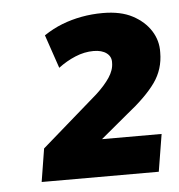

<svg xmlns="http://www.w3.org/2000/svg" viewBox="-40 -747 468 503"><g transform="rotate(-5 194.5 -495.5)"><path d="M50 -282 64 -369 212 -498Q235 -519 248 -538.5Q261 -558 261 -577Q262 -593 249.5 -602.5Q237 -612 215 -612Q191 -612 167 -602Q143 -592 122 -576L92 -664Q116 -680 140.5 -689.5Q165 -699 192 -704Q219 -709 248 -709Q295 -709 326 -692.5Q357 -676 373.5 -650Q390 -624 389 -593Q389 -549 364.5 -514.5Q340 -480 288 -439L180 -349L179 -380H374L358 -282Z"/></g></svg>

Font: Nunito Sans 12pt ExtraBold
Style: Italic
Weight: 800
Italic angle: -9°
Designer: Vernon Adams
Foundry: Vernon Adams
Version: Version 3.101;gftools[0.9.27]